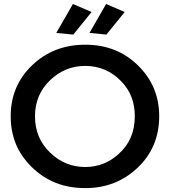

<svg xmlns="http://www.w3.org/2000/svg" viewBox="-20 -932 850 960"><path d="M407 8.5Q324.5 8.5 258.8 -17.8Q193 -44 140 -95.5Q84.5 -150 59 -213.2Q33.5 -276.5 33.5 -351Q33.5 -503 140.8 -605.8Q248 -708.5 407 -708.5Q564 -708.5 670 -604.8Q776 -501 776 -351Q776 -196 668.5 -93.8Q561 8.5 407 8.5ZM406 -97Q501 -97 572 -161Q654 -233 654 -351Q654 -456 586.5 -525Q513.5 -602 406 -602.5Q305 -602.5 230 -530.5Q155 -458.5 155 -351Q155 -241 230 -169.5Q304.5 -97 406 -97ZM346.5 -759 261.5 -767.5 344.5 -912 438 -872ZM512 -759 427.5 -767.5 510.5 -912 603.5 -872Z"/></svg>

Font: Argentum Novus Medium
Style: Regular
Weight: 500
Designer: Julieta Ulanovsky (font) & Cristiano Sobral (main changes)
Foundry: Julieta Ulanovsky (font) & Cristiano Sobral (main changes)
Version: Version 3.00;November 27, 2020;FontCreator 13.0.0.2655 64-bi